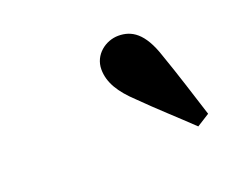

<svg xmlns="http://www.w3.org/2000/svg" viewBox="-55 -870 511 418"><g transform="rotate(-20 200.0 -660.5)"><path d="M373.1 -556.9C356.7 -607.9 341.1 -658.8 323.3 -709.1C304.1 -768.3 277.3 -783.4 247.3 -783.4C217.9 -783.4 187.7 -761 187.7 -727C187.7 -696.3 204.9 -669.3 236.1 -640.2C271.1 -605.2 307.9 -572.6 343.6 -538.3L373.1 -556.9Z"/></g></svg>

Font: Source Serif Variable
Style: Italic
Weight: 389
Italic angle: -12°
Designer: Frank Grießhammer
Foundry: Adobe Systems Incorporated
Version: Version 3.001;hotconv 1.0.111;makeotfexe 2.5.65597